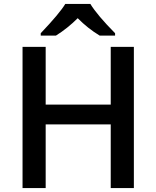

<svg xmlns="http://www.w3.org/2000/svg" viewBox="-20 -951 791 971"><path d="M562 -783Q472 -874 437 -931H310Q282 -884 186 -783V-771H263Q322 -808 373 -859Q423 -808 484 -771H562ZM540 -714V-422H211V-714H94V0H211V-322H540V0H657V-714Z"/></svg>

Font: OpenSansMMV
Style: Semibold
Weight: 600
Designer: Steve Matteson
Foundry: Ascender Corporation
Version: Version 6.000